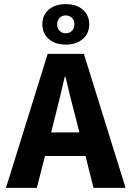

<svg xmlns="http://www.w3.org/2000/svg" viewBox="-20 -914 640 934"><path d="M244 -330 229 -270H366L351 -330Q313 -474 299 -540H295Q264 -408 244 -330ZM9 0 212 -652H388L591 0H435L396 -155H199L159 0ZM382.5 -724Q351 -697 300 -697Q249 -697 217.5 -724Q186 -751 186 -796Q186 -841 217.5 -867.5Q249 -894 300 -894Q351 -894 382.5 -867.5Q414 -841 414 -796Q414 -751 382.5 -724ZM342 -796Q342 -815 330 -827Q318 -839 300 -839Q282 -839 270 -827Q258 -815 258 -796Q258 -776 270 -764Q282 -752 300 -752Q318 -752 330 -764Q342 -776 342 -796Z"/></svg>

Font: TypoPRO Source Code Pro
Style: Bold
Weight: 700
Monospace: yes
Designer: Paul D. Hunt, Teo Tuominen
Foundry: Adobe Systems Incorporated
Version: Version 2.010;PS 1.0;hotconv 1.0.84;makeotf.lib2.5.63406